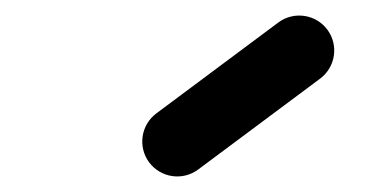

<svg xmlns="http://www.w3.org/2000/svg" viewBox="-20 -689 492 247"><path d="M171.9 -480.1C186.8 -460.2 215 -456.1 234.9 -470.9C287.2 -509.9 339.6 -548.9 391.9 -587.9C411.8 -602.8 415.9 -631 401.1 -650.9C386.2 -670.8 358 -674.9 338.1 -660.1C338.1 -660.1 338.1 -660.1 338.1 -660.1C285.8 -621.1 233.4 -582.1 181.1 -543.1C161.2 -528.2 157.1 -500 171.9 -480.1Z"/></svg>

Font: FRB American Cursive Guidelines Black
Style: Bold Italic
Weight: 900
Italic angle: -25°
Version: Version 2.0;Modular Font Editor K font №1